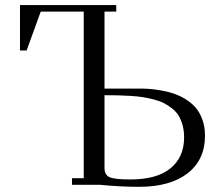

<svg xmlns="http://www.w3.org/2000/svg" viewBox="-20 -722 876 750"><path d="M58.1 -524.9V-702.1H434.1V-676.8H388.2V-376H522.9Q543 -376 562.3 -374.8Q581.5 -373.5 608.4 -368.9Q635.3 -364.3 658 -356.7Q680.7 -349.1 704.1 -335Q727.5 -320.8 743.9 -302Q760.3 -283.2 770.5 -254.9Q780.8 -226.6 780.8 -191.9Q780.8 -97.7 712.6 -44.9Q644.5 7.8 522.9 7.8Q451.7 7.8 372.1 0H261.2V-25.9H307.1V-676.8H139.2L84 -524.9ZM388.2 -65.9Q388.2 -38.6 408.2 -29.8Q428.2 -21 488.8 -21Q593.3 -21 646.2 -64.7Q699.2 -108.4 699.2 -185.1Q699.2 -210.9 693.4 -232.4Q687.5 -253.9 678 -269.8Q668.5 -285.6 652.6 -298.1Q636.7 -310.5 620.8 -318.8Q605 -327.1 581.3 -333.3Q557.6 -339.4 537.8 -342.5Q518.1 -345.7 489.5 -347.4Q460.9 -349.1 439.7 -349.6Q418.5 -350.1 388.2 -350.1Z"/></svg>

Font: Dihjauti
Style: Regular
Weight: 400
Designer: T. Christopher White
Version: Version 3.0.0